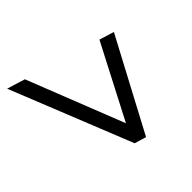

<svg xmlns="http://www.w3.org/2000/svg" viewBox="-153 -600 765 765"><g transform="rotate(45 229.5 -217.5)"><path d="M440.7 -244.8 428.6 -205.4 80.3 -386 99.5 -448.3 486.4 -242.7 471.6 -193.3 -41.5 12.3 -18 -64.2Z"/></g></svg>

Font: Newsreader Text
Style: Italic
Weight: 400
Italic angle: -17°
Designer: Hugues Gentile
Foundry: Production Type
Version: Version 1.001